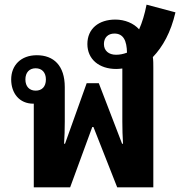

<svg xmlns="http://www.w3.org/2000/svg" viewBox="-20 -804 773 824"><path d="M125 0H281L376 -259H381L483 0H638V-515C638 -529 638 -545 636 -559C679 -604 713 -665 733 -751L609 -784C601 -743 590 -707 577 -678C554 -704 516 -720 475 -720C404 -720 355 -681 355 -615C355 -550 405 -508 479 -508C488 -508 496 -509 505 -510V-282C505 -251 506 -218 508 -187H504L404 -447H352L259 -187H255C257 -217 258 -250 258 -282V-430C258 -523 210 -567 138 -567C69 -567 28 -523 28 -463C28 -404 63 -359 123 -359H125ZM478 -569C447 -569 426 -586 426 -615C426 -642 443 -660 471 -660C510 -660 524 -629 525 -578C509 -572 494 -569 478 -569ZM133 -415C106 -415 89 -433 89 -463C89 -493 106 -511 133 -511C160 -511 177 -493 177 -463C177 -432 160 -415 133 -415Z"/></svg>

Font: Noto Sans Thai Looped SemiCondensed
Style: Bold
Weight: 700
Width: 4
Designer: Sasikarn Vongin, Ben Mitchell
Foundry: The Fontpad Ltd
Version: Version 1.001